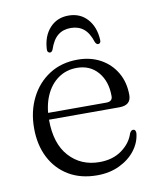

<svg xmlns="http://www.w3.org/2000/svg" viewBox="-77 -712 644 783"><g transform="rotate(-10 245.0 -320.0)"><path d="M448 -289Q448 -267.5 435.8 -257Q423.5 -246.5 399.5 -246.5H82V-274.5H350.5Q376 -274.5 376 -297Q376 -358.5 343.2 -396.8Q310.5 -435 256 -435Q212 -435 178.5 -411.2Q145 -387.5 126.5 -345Q108 -302.5 108 -246Q108 -147 156.5 -93.8Q205 -40.5 281.5 -40.5Q337 -40.5 374.5 -68Q412 -95.5 424 -134.5Q427.5 -141 430.8 -143.8Q434 -146.5 438.5 -146.5Q444 -146.5 446.8 -142.2Q449.5 -138 449.5 -131Q446 -93 421.5 -60.8Q397 -28.5 356 -8.8Q315 11 263 11Q195.5 11 146 -18.2Q96.5 -47.5 69.2 -100.2Q42 -153 42 -222.5Q42 -292 69.8 -347.5Q97.5 -403 147.5 -435.2Q197.5 -467.5 265 -467.5Q318.5 -467.5 359.8 -444.8Q401 -422 424.5 -381.8Q448 -341.5 448 -289ZM259.5 -599.5Q228 -599.5 206.5 -582.2Q185 -565 172 -526Q167.5 -515.5 160 -515.5Q155 -515.5 151.8 -519.5Q148.5 -523.5 149 -531Q152 -585.5 182 -618.2Q212 -651 259.5 -651Q307.5 -651 337.2 -618.2Q367 -585.5 370 -531Q370.5 -523.5 367.5 -519.5Q364.5 -515.5 359.5 -515.5Q351.5 -515.5 347 -526Q334.5 -565 313 -582.2Q291.5 -599.5 259.5 -599.5Z"/></g></svg>

Font: Fraunces 48pt Soft Wonky Light
Style: Regular
Weight: 300
Version: Version 1.000;[b76b70a41]